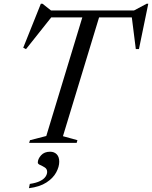

<svg xmlns="http://www.w3.org/2000/svg" viewBox="-20 -750 798 1008"><path d="M712.5 -658.5H195.5L256 -667.5L116.5 -492L102 -499.5L194.5 -730.5H203L258 -687L218.5 -695H712.5L668.5 -687L750 -730.5H758.5L709.5 -492.5H693L671 -667ZM416.5 -673H504.5L310.5 -35L386.5 -14L382.5 0H133L137.5 -14L223 -36ZM178.5 103.5Q178.5 84.5 195.5 65.5Q212.5 46.5 243 46.5Q264.5 46.5 277.8 60Q291 73.5 291 99Q291 125.5 275 155.2Q259 185 223.8 208Q188.5 231 132 238L136.5 215.5Q170.5 210.5 190.2 200.5Q210 190.5 218.8 177.8Q227.5 165 227.5 152.5Q227.5 137 215.2 129.2Q203 121.5 190.8 116.2Q178.5 111 178.5 103.5Z"/></svg>

Font: Newsreader 48pt
Style: Italic
Weight: 400
Italic angle: -17°
Version: Version 1.003